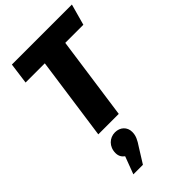

<svg xmlns="http://www.w3.org/2000/svg" viewBox="-304 -785 1208 1208"><g transform="rotate(-45 300.0 -180.5)"><path d="M600 -695H66L47 -554H218L140 0H322L400 -554H561ZM223 65C174 65 133 103 133 160C133 186 144 204 162 217L118 334H203L263 238C290 198 302 173 302 140C302 96 269 65 223 65Z"/></g></svg>

Font: Fira Sans ExtraBold
Style: Italic
Weight: 800
Italic angle: -8°
Designer: bBox Type GmbH & Carrois Corporate GbR & Edenspiekermann AG
Foundry: bBox Type GmbH & Carrois Corporate GbR & Edenspiekermann AG
Version: Version 4.301;PS 004.301;hotconv 1.0.88;makeotf.lib2.5.64775